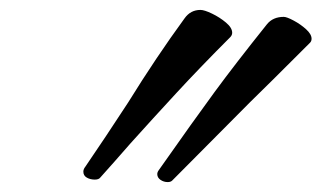

<svg xmlns="http://www.w3.org/2000/svg" viewBox="-20 -834 648 387"><path d="M171 -472Q162 -472 155 -476Q148 -480 148 -488Q148 -493 152 -498Q191 -555 238 -627Q295 -719 352 -797Q364 -814 384 -814Q392 -814 407.5 -806.5Q423 -799 435.5 -788.5Q448 -778 448 -768Q448 -763 444 -759Q384 -699 336 -647Q288 -595 243 -545Q209 -506 182 -476Q179 -472 171 -472ZM318 -467Q310 -467 303.5 -471.5Q297 -476 297 -483Q297 -487 300 -491Q371 -592 412.5 -648.5Q454 -705 518 -785Q530 -800 552 -800Q558 -800 572 -792.5Q586 -785 597 -775Q608 -765 608 -756Q608 -751 605 -748Q517 -660 484 -628L327 -470Q324 -467 318 -467Z"/></svg>

Font: Charmonman
Style: Bold
Weight: 700
Designer: Ekaluck Peanpanawate
Foundry: Cadson Demak Co.,Ltd.
Version: Version 1.000; ttfautohint (v1.6)